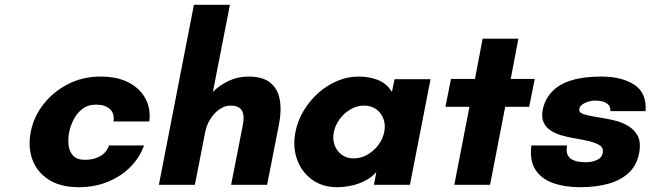

<svg xmlns="http://www.w3.org/2000/svg" viewBox="-20 -770 2710 800"><path d="M308 10Q232 10 183 -21.5Q134 -53 115 -105Q96 -157 108 -220Q120 -283 161 -335.5Q202 -388 263.5 -419.5Q325 -451 398 -451Q470 -451 517.5 -425.5Q565 -400 587 -357.5Q609 -315 602 -264H453Q458 -296 438.5 -315Q419 -334 380 -334Q346 -334 322.5 -315.5Q299 -297 286 -270.5Q273 -244 268 -219Q263 -194 265.5 -167Q268 -140 284 -122Q300 -104 335 -104Q370 -104 397 -119Q424 -134 434 -164H580Q563 -115 524.5 -75.5Q486 -36 430.5 -13Q375 10 308 10Z M642 0 788 -750H938L867 -387Q896 -416 934 -433.5Q972 -451 1015 -451Q1074 -451 1105.5 -426Q1137 -401 1145.5 -355.5Q1154 -310 1142 -250L1093 0H943L992 -250Q997 -276 993.5 -294Q990 -312 977 -321Q964 -330 940 -330Q917 -330 895 -315Q873 -300 857 -275Q841 -250 835 -220L792 0Z M1385 10Q1323 10 1279.5 -22Q1236 -54 1217.5 -106.5Q1199 -159 1211 -220Q1220 -266 1244.5 -307.5Q1269 -349 1305 -381.5Q1341 -414 1384.5 -432.5Q1428 -451 1475 -451Q1517 -451 1554 -437Q1591 -423 1613 -387L1624 -440H1774L1688 0H1538L1548 -53Q1529 -31 1501.5 -17Q1474 -3 1443.5 3.5Q1413 10 1385 10ZM1454 -110Q1484 -110 1511 -125.5Q1538 -141 1556.5 -166Q1575 -191 1581 -220Q1587 -249 1578 -274Q1569 -299 1548 -314.5Q1527 -330 1497 -330Q1467 -330 1440.5 -314.5Q1414 -299 1395.5 -274Q1377 -249 1371 -220Q1365 -191 1374 -166Q1383 -141 1403.5 -125.5Q1424 -110 1454 -110Z M1873 0 1936 -325H1836L1859 -441H1959L1991 -609H2140L2108 -441H2208L2185 -325H2085L2022 0Z M2398 10Q2333 10 2284 -7.5Q2235 -25 2210.5 -63.5Q2186 -102 2194 -164H2343Q2338 -139 2345 -125Q2352 -111 2365 -104.5Q2378 -98 2393.5 -96Q2409 -94 2421 -94Q2447 -94 2467.5 -103.5Q2488 -113 2491 -131Q2496 -153 2479.5 -164Q2463 -175 2434 -182Q2409 -188 2378 -193Q2347 -198 2318 -206.5Q2289 -215 2269 -230Q2252 -243 2244 -262.5Q2236 -282 2241 -311Q2250 -356 2279.5 -387.5Q2309 -419 2360 -435Q2411 -451 2484 -451Q2571 -451 2623 -417Q2675 -383 2670 -307H2523Q2524 -325 2514 -334.5Q2504 -344 2489.5 -347.5Q2475 -351 2460 -351Q2438 -351 2417 -341Q2396 -331 2394 -317Q2391 -301 2411 -294.5Q2431 -288 2462 -283Q2482 -280 2503.5 -276Q2525 -272 2546.5 -266.5Q2568 -261 2587 -251Q2618 -236 2635 -208Q2652 -180 2643 -132Q2633 -80 2599 -49Q2565 -18 2513.5 -4Q2462 10 2398 10Z"/></svg>

Font: Teachers
Style: Italic
Weight: 400
Italic angle: -11°
Designer: Alfredo Marco Pradil, Chank Diesel
Version: Version 1.001